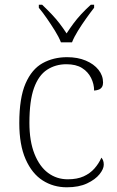

<svg xmlns="http://www.w3.org/2000/svg" viewBox="-20 -786 497 816"><path d="M264 10Q207 10 161.5 -19Q116 -48 89 -109Q62 -170 62 -263Q62 -370 88.5 -431Q115 -492 161 -517.5Q207 -543 265 -543Q310 -543 344.5 -528.5Q379 -514 398.5 -489.5Q418 -465 418 -435Q418 -424 413.5 -416.5Q409 -409 400.5 -405.5Q392 -402 380 -401Q380 -429 367 -455Q354 -481 328.5 -497Q303 -513 262 -513Q216 -513 180 -489.5Q144 -466 124.5 -412Q105 -358 105 -264Q105 -186 126.5 -132Q148 -78 184.5 -51Q221 -24 268 -24Q308 -24 335.5 -36.5Q363 -49 381.5 -70Q400 -91 411 -116Q416 -110 418.5 -103Q421 -96 421 -86Q421 -68 403 -45.5Q385 -23 350 -6.5Q315 10 264 10ZM239 -606Q230 -629 213.5 -655.5Q197 -682 179 -708Q161 -734 145 -753V-766H159Q182 -744 200 -725Q218 -706 233 -686.5Q248 -667 263 -644Q278 -667 292.5 -686.5Q307 -706 324.5 -725Q342 -744 366 -766H380V-753Q365 -734 346.5 -708Q328 -682 311.5 -655.5Q295 -629 286 -606Z"/></svg>

Font: Noto Serif Armenian ExtraLight
Style: Regular
Weight: 250
Version: Version 2.007